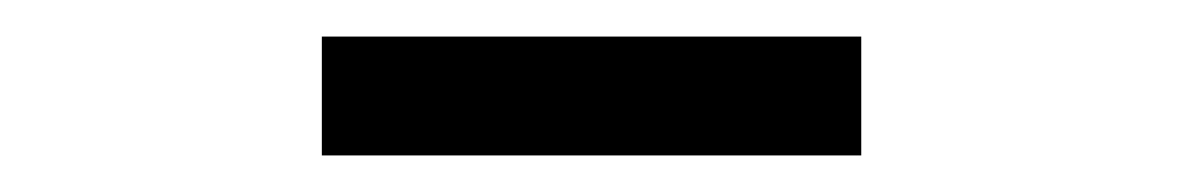

<svg xmlns="http://www.w3.org/2000/svg" viewBox="-20 -756 646 105"><path d="M156 -671H451V-736H156Z"/></svg>

Font: Noto Sans CJK SC
Style: Regular
Weight: 400
Designer: Ryoko NISHIZUKA 西塚涼子 (kana, bopomofo & ideographs); Paul D. Hunt (Latin, Greek & Cyrillic); Sandoll Communications 산돌커뮤니
Foundry: Adobe
Version: Version 2.004;hotconv 1.0.118;makeotfexe 2.5.65603